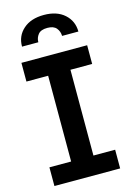

<svg xmlns="http://www.w3.org/2000/svg" viewBox="-140 -1027 749 1095"><g transform="rotate(-15 234.0 -479.0)"><path d="M427.9 0H39.8V-110.4H168V-616.8H39.8V-727.3H427.9V-616.8H299.7V-110.4H427.9ZM399.9 -815.7H303.6Q303.3 -842 287.1 -861.9Q271 -881.7 233.7 -881.7Q195 -881.7 179.2 -861.7Q163.4 -841.6 163.4 -816.8V-815.7H67.1V-816.8Q67.1 -878.6 111.9 -918.3Q156.6 -958.1 233.7 -958.1Q310 -958.1 354.8 -918.1Q399.5 -878.2 399.9 -815.7Z"/></g></svg>

Font: Linik Sans SemiBold
Style: Regular
Weight: 600
Designer: Rasmus Andersson (font), Cristiano Sobral (main changes)
Foundry: rsms
Version: Version 3.018;June 1, 2022;FontCreator 14.0.0.2814 64-bit; t